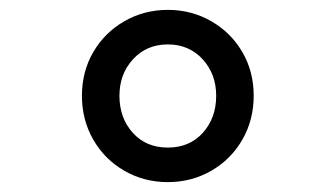

<svg xmlns="http://www.w3.org/2000/svg" viewBox="-20 -730 680 389"><path d="M146 -536Q146 -585 169 -624.5Q192 -664 232 -687Q272 -710 320 -710Q368 -710 408 -687Q448 -664 471 -624.5Q494 -585 494 -536Q494 -487 471 -447Q448 -407 408 -384Q368 -361 320 -361Q272 -361 232 -384Q192 -407 169 -447Q146 -487 146 -536ZM320 -431Q364 -431 391 -461Q418 -491 418 -536Q418 -580 390.5 -610Q363 -640 320 -640Q277 -640 249.5 -610Q222 -580 222 -536Q222 -491 249 -461Q276 -431 320 -431Z"/></svg>

Font: Writer
Style: Regular
Weight: 400
Monospace: yes
Designer: Mike Abbink, Paul van der Laan, Pieter van Rosmalen
Foundry: Bold Monday
Version: Version 2.001 2020